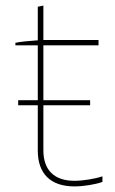

<svg xmlns="http://www.w3.org/2000/svg" viewBox="-20 -663 412 686"><path d="M45 -287H115V-125C115 -42 161 3 246 3C279 3 321 -4 346 -13V-33C320 -24 276 -17 246 -17C174 -17 135 -55 135 -126V-287H302V-305H135V-501H332V-520H135V-643L115 -639V-519C87 -517 51 -514 35 -510V-501H115V-305H45Z"/></svg>

Font: Fixel Display Thin
Style: Regular
Weight: 100
Designer: AlfaBravo + MacPaw
Foundry: Kyrylo Tkachov, Marchela Mozhyna, Serhii Makarenko, Maria Weinstein, Zakhar Kryvoshyya
Version: Version 1.211